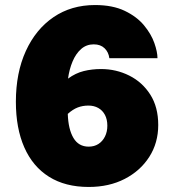

<svg xmlns="http://www.w3.org/2000/svg" viewBox="-20 -730 690 762"><path d="M381 -456Q441 -456 493 -430Q545 -404 576.5 -354.5Q608 -305 608 -234Q608 -163 572.5 -107.5Q537 -52 475 -20Q413 12 332 12Q239 12 174.5 -28.5Q110 -69 76.5 -145Q43 -221 43 -326Q43 -441 82.5 -527.5Q122 -614 192.5 -662Q263 -710 357 -710Q427 -710 475 -687Q523 -664 551.5 -629.5Q580 -595 592.5 -559.5Q605 -524 605 -499H414Q411 -523 395 -538.5Q379 -554 352 -554Q323 -554 302 -535.5Q281 -517 268 -486Q255 -455 250 -418Q280 -440 312.5 -448Q345 -456 381 -456ZM332 -148Q354 -148 370.5 -158.5Q387 -169 396.5 -188Q406 -207 406 -231Q406 -256 396.5 -274Q387 -292 370 -301.5Q353 -311 331 -311Q308 -311 288.5 -303.5Q269 -296 249 -278Q251 -217 271.5 -182.5Q292 -148 332 -148Z"/></svg>

Font: Azeret Mono ExtraBold
Style: Regular
Weight: 800
Designer: Martin Vácha
Foundry: Displaay
Version: Version 1.002